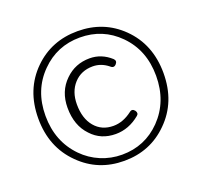

<svg xmlns="http://www.w3.org/2000/svg" viewBox="-127 -867 1075 1023"><g transform="rotate(-20 411.0 -355.5)"><path d="M411 12Q263 12 162 -89Q56 -193 56 -356.5Q56 -520 162 -624Q263 -723 411 -723Q559 -723 660 -624Q766 -520 766 -356.5Q766 -193 660 -89Q559 12 411 12ZM411 -23Q541 -23 631 -115Q724 -211 724 -356.5Q724 -502 631 -596Q541 -687 411 -687Q281 -687 191 -596Q97 -502 97 -357Q97 -211 191 -115Q234 -71 291 -47Q348 -23 411 -23ZM417 -138Q333 -138 280 -196Q222 -256 222 -357Q222 -450 283 -509Q340 -565 422 -565Q489 -565 542 -517Q556 -503 543 -488Q528 -470 510 -487Q470 -519 423 -519Q357 -519 316 -474Q275 -429 275 -357Q275 -277 314.5 -230Q354 -183 420 -183Q475 -183 527 -223Q543 -236 557 -218Q568 -201 554 -190Q491 -138 417 -138Z"/></g></svg>

Font: GenSenRounded TW L
Style: Regular
Weight: 300
Version: Version 1.501;PS 1;hotconv 16.6.51;makeotf.lib2.5.65220